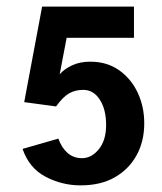

<svg xmlns="http://www.w3.org/2000/svg" viewBox="-20 -551 490 579"><path d="M415 -179Q415 -229 395.5 -271Q376 -313 339.5 -339Q303 -365 252 -365Q221 -365 197.5 -354Q174 -343 160 -327L181 -437H384V-531H107L53 -243L149 -230Q170 -259 188.5 -269.5Q207 -280 231 -280Q262 -280 281 -250.5Q300 -221 300 -174Q300 -128 278 -101Q256 -74 227 -74Q202 -74 184 -89.5Q166 -105 156 -133L48 -102Q68 -44 117.5 -18Q167 8 223 8Q284 8 326.5 -16.5Q369 -41 392 -83Q415 -125 415 -179Z"/></svg>

Font: Lisu Bosa Black
Style: Regular
Weight: 900
Designer: David Morse, Annie Olsen, Victor Gaultney, Frank Grießhammer (Latin)
Foundry: SIL International
Version: Version 2.000